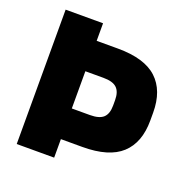

<svg xmlns="http://www.w3.org/2000/svg" viewBox="-117 -748 836 858"><g transform="rotate(20 301.0 -319.5)"><path d="M332 -88H174V-233.5H315Q359.5 -233.5 378.8 -251.5Q398 -269.5 398 -309V-334.5Q398 -374 378.8 -392.2Q359.5 -410.5 315 -410.5H174V-555.5H331Q458 -555.5 517.5 -500.2Q577 -445 577 -340V-303Q577 -197.5 517.5 -142.8Q458 -88 332 -88ZM230 0H52V-639H230V-522.5L229 -453.5V-193.5L230 -111Z"/></g></svg>

Font: Anek Malayalam ExtraBold
Style: Regular
Weight: 800
Version: Version 1.003